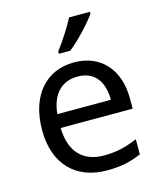

<svg xmlns="http://www.w3.org/2000/svg" viewBox="-115 -850 795 945"><g transform="rotate(-15 282.0 -378.0)"><path d="M433 -756V-766H327C304 -721 261 -655 232 -618V-606H290C337 -642 408 -719 433 -756ZM292 -546C150 -546 55 -440 55 -264C55 -85 160 10 313 10C386 10 434 -1 489 -25V-102C433 -78 385 -65 317 -65C210 -65 149 -130 146 -251H513V-304C513 -450 429 -546 292 -546ZM291 -474C380 -474 420 -412 421 -321H148C157 -417 207 -474 291 -474Z"/></g></svg>

Font: Noto Sans Psalter Pahlavi
Style: Regular
Weight: 400
Designer: Monotype Design Team
Foundry: Monotype Imaging Inc.
Version: Version 2.002